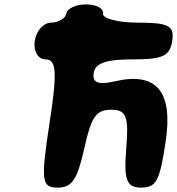

<svg xmlns="http://www.w3.org/2000/svg" viewBox="-20 -903 805 873"><path d="M282 -842C279 -820 245 -800 212 -800C178 -800 145 -763 138 -717C131 -671 153 -633 187 -633C237 -633 241 -575 205 -342C165 -80 169 -50 242 -50C307 -50 331 -85 363 -227C395 -373 417 -404 486 -404C555 -404 566 -373 554 -227C542 -85 556 -50 621 -50C691 -50 706 -79 733 -258C768 -487 692 -578 501 -533C427 -516 399 -527 406 -571C413 -616 462 -633 583 -633C721 -633 752 -648 763 -717C774 -786 746 -800 608 -800C516 -800 444 -819 448 -842C452 -865 417 -883 371 -883C325 -883 286 -865 282 -842Z"/></svg>

Font: Hussar Skorodowane
Style: Ky
Weight: 700
Foundry: Cannot Into Space Fonts
Version: Version 0.892